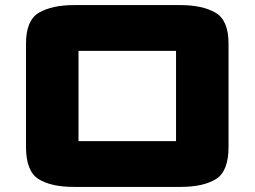

<svg xmlns="http://www.w3.org/2000/svg" viewBox="-20 -727 1000 754"><path d="M82.1 -555.5Q82.1 -648.3 133.7 -677.6Q185.3 -707 270 -707H688.6Q773.6 -707 825.5 -677.6Q877.5 -648.3 877.5 -555.5V-150.5Q877.5 -54.2 827.9 -23.6Q778.3 7 688.6 7H270Q180.3 7 131.2 -23.9Q82.1 -54.7 82.1 -150.5ZM288.3 -527.2V-172.8Q288.3 -172.8 288.3 -172.8Q288.3 -172.8 288.3 -172.8H671.3Q671.3 -172.8 671.3 -172.8Q671.3 -172.8 671.3 -172.8V-527.2Q671.3 -527.2 671.3 -527.2Q671.3 -527.2 671.3 -527.2H288.3Q288.3 -527.2 288.3 -527.2Q288.3 -527.2 288.3 -527.2Z"/></svg>

Font: Science Gothic
Style: Regular
Weight: 400
Designer: Thomas Phinney, Vassil Kateliev, Brandon Buerkle
Foundry: Font Detective LLC
Version: Version 1.018